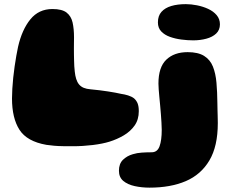

<svg xmlns="http://www.w3.org/2000/svg" viewBox="-20 -650 1104 904"><path d="M198.5 32Q107 16 71.8 -38.8Q36.5 -93.5 36.5 -186.5Q36.5 -207.5 38 -232.2Q39.5 -257 42.2 -283.8Q45 -310.5 48.8 -337Q52.5 -363.5 56.8 -387.2Q61 -411 65 -429.5Q83.5 -510.5 123 -559Q162.5 -607.5 227 -607.5Q272 -607.5 293.5 -590.8Q315 -574 321.8 -544Q328.5 -514 328.5 -474Q328.5 -461 328.2 -447.5Q328 -434 328 -420.2Q328 -406.5 328.2 -392.2Q328.5 -378 328.8 -364.5Q329 -351 329.8 -338Q330.5 -325 332 -313Q334 -293.5 338.8 -278.2Q343.5 -263 352.2 -252.5Q361 -242 374.2 -236.5Q387.5 -231 406.5 -229.5Q450 -225.5 488.5 -219.5Q527 -213.5 550.5 -208Q566 -206 583 -200.8Q600 -195.5 611 -187Q622 -177.5 627.8 -163.5Q633.5 -149.5 633.5 -126.5Q633.5 -87 613.8 -59Q594 -31 562.5 -12.5Q531 6 495.5 17Q463.5 27 416.8 32.8Q370 38.5 323 38.5Q300 38.5 277.5 38.2Q255 38 234.8 36.2Q214.5 34.5 198.5 32ZM684 233.5Q647 233.5 614 226.2Q581 219 560.5 201.8Q540 184.5 540 154Q540 121 558.8 102.5Q577.5 84 605.5 76Q625 70 648 68.5Q671 67 694 67Q721 67 731.2 38.8Q741.5 10.5 741.5 -38.5Q741.5 -54.5 740.2 -73.5Q739 -92.5 737.5 -113Q736 -133.5 734 -154.2Q732 -175 730.2 -194Q728.5 -213 727.2 -229Q726 -245 726 -256.5Q726 -333.5 763 -369Q800 -404.5 863.5 -404.5Q912.5 -404.5 941 -386.8Q969.5 -369 982.5 -336.5Q995.5 -304 999.2 -260.2Q1003 -216.5 1003.5 -165Q1003.5 -157 1003.8 -147.8Q1004 -138.5 1004.2 -128.2Q1004.5 -118 1004.8 -107.5Q1005 -97 1005.2 -87.8Q1005.5 -78.5 1005.5 -70.5Q1005.5 38.5 966 105.2Q926.5 172 854.8 202.8Q783 233.5 684 233.5ZM889.5 -460Q863 -460 834 -463.8Q805 -467.5 780 -476.5Q755 -485.5 739.2 -502Q723.5 -518.5 723.5 -544.5Q723.5 -575.5 740.2 -594.2Q757 -613 786.5 -621.8Q816 -630.5 855 -630.5Q879.5 -630.5 907.5 -625Q935.5 -619.5 960 -608.2Q984.5 -597 1000 -578.8Q1015.5 -560.5 1015.5 -535.5Q1015.5 -509 998 -492.2Q980.5 -475.5 951.5 -467.8Q922.5 -460 889.5 -460Z"/></svg>

Font: Gluten ExtraBold
Style: Regular
Weight: 800
Designer: Tyler Finck
Foundry: Etcetera Type Company
Version: Version 1.300